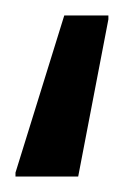

<svg xmlns="http://www.w3.org/2000/svg" viewBox="-20 -38 160 248"><path d="M0 190V185L63 -18H120V-13L81 190Z"/></svg>

Font: Saira UltraCondensed
Style: Bold
Weight: 700
Width: 1
Designer: Hector Gatti with collaboration of the Omnibus-Type team
Foundry: Omnibus-Type
Version: Version 1.101